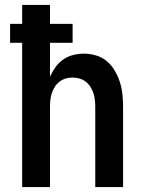

<svg xmlns="http://www.w3.org/2000/svg" viewBox="-20 -760 590 780"><path d="M70 0V-586H21V-663H70V-740H183V-663H275V-586H183V-448Q192 -468 205 -486.5Q218 -505 236.5 -518Q255 -531 277 -536.5Q299 -542 321 -542Q346 -542 371 -534.5Q396 -527 415 -510.5Q434 -494 447 -471.5Q460 -449 467.5 -425Q475 -401 477.5 -375.5Q480 -350 480 -325V0H367V-325Q367 -339 365.5 -353.5Q364 -368 359.5 -381.5Q355 -395 347.5 -407Q340 -419 328.5 -428Q317 -437 303 -441Q289 -445 275 -445Q261 -445 247 -441Q233 -437 221.5 -428Q210 -419 202.5 -407Q195 -395 190.5 -381.5Q186 -368 184.5 -353.5Q183 -339 183 -325V0Z"/></svg>

Font: Lode Term
Style: Bold
Weight: 700
Monospace: yes
Designer: Belleve Invis
Foundry: Belleve Invis
Version: Version 29.2.0